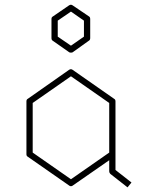

<svg xmlns="http://www.w3.org/2000/svg" viewBox="-20 -850 633 828"><path d="M478 -413V-117L547 -63L530 -42L456 -100Q451 -105 451 -111V-159L294 -50Q291 -47 286 -47Q281 -47 278 -50L100 -174Q94 -177 94 -185V-413Q94 -421 100 -424L278 -549Q286 -554 293 -549L472 -424Q478 -421 478 -413ZM451 -192V-406L286 -521L121 -406V-192L286 -77ZM364 -779Q369 -776 369 -768V-686Q369 -678 364 -675L294 -625Q292 -623 286 -623Q280 -623 278 -625L208 -674Q202 -677 202 -686V-768Q202 -776 208 -779L278 -827Q286 -832 293 -827ZM342 -692V-761L286 -800L229 -761V-692L286 -653Z"/></svg>

Font: Envoyer
Style: Regular
Weight: 400
Version: Version 0.1